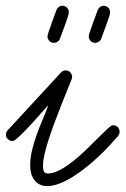

<svg xmlns="http://www.w3.org/2000/svg" viewBox="-67 -627 425 650"><path d="M-23.9 -149.4Q-32.2 -149.4 -39.6 -155.3Q-46.9 -161.1 -46.9 -170.4Q-46.9 -179.2 -41 -186L139.6 -381.8Q146.5 -388.7 156.2 -388.7Q165 -388.7 171.1 -381.8Q177.2 -375 177.2 -366.7Q177.2 -364.3 176.8 -362.5Q176.3 -360.8 175.3 -358.4Q169.9 -344.2 160.6 -321.5Q151.4 -298.8 140.6 -271.7Q129.9 -244.6 118.9 -215.3Q107.9 -186 98.9 -158.4Q89.8 -130.9 84.2 -107.2Q78.6 -83.5 78.6 -67.9Q78.6 -63.5 78.9 -58.3Q79.1 -53.2 80.6 -49.1Q82 -44.9 85.4 -42.2Q88.9 -39.6 94.7 -39.6Q114.3 -39.6 136.5 -51.8Q158.7 -64 181.4 -82Q204.1 -100.1 225.8 -121.3Q247.6 -142.6 265.6 -160.6Q283.7 -178.7 296.9 -190.9Q310.1 -203.1 315.4 -203.1Q325.2 -203.1 331.5 -196.8Q337.9 -190.4 337.9 -180.7Q337.9 -172.9 332.5 -166.5Q320.8 -152.8 304.2 -134.8Q287.6 -116.7 267.6 -97.9Q247.6 -79.1 225.1 -61Q202.6 -43 179.9 -28.8Q157.2 -14.6 135 -5.9Q112.8 2.9 92.8 2.9Q77.6 2.9 66.9 -2.7Q56.2 -8.3 49.1 -17.8Q42 -27.3 38.6 -39.8Q35.2 -52.2 35.2 -65.9Q35.2 -92.3 41.5 -118.7Q47.9 -145 57.1 -170.7Q66.4 -196.3 77.1 -221.4Q87.9 -246.6 96.7 -271Q92.3 -266.6 82.8 -255.9Q73.2 -245.1 61.3 -231.4Q49.3 -217.8 35.9 -203.4Q22.5 -189 10.5 -177Q-1.5 -165 -10.7 -157.2Q-20 -149.4 -23.9 -149.4ZM283.7 -607.4Q293 -607.4 299.3 -601.1Q305.7 -594.7 305.7 -585.4Q305.7 -580.6 301.8 -568.4Q297.9 -556.2 292.7 -542.2Q287.6 -528.3 282.7 -515.4Q277.8 -502.4 275.9 -496.6Q273.4 -489.7 267.6 -485.8Q261.7 -481.9 254.9 -481.9Q246.1 -481.9 239.7 -488.5Q233.4 -495.1 233.4 -503.9Q233.4 -507.3 237.5 -519.8Q241.7 -532.2 246.8 -546.9Q252 -561.5 257.1 -574.7Q262.2 -587.9 263.7 -592.8Q266.1 -599.1 271.5 -603.3Q276.9 -607.4 283.7 -607.4ZM144 -607.4Q153.3 -607.4 159.7 -601.1Q166 -594.7 166 -585.4Q166 -580.6 162.1 -568.4Q158.2 -556.2 153.1 -542.2Q147.9 -528.3 143.1 -515.4Q138.2 -502.4 136.2 -496.6Q133.8 -489.7 127.9 -485.8Q122.1 -481.9 115.2 -481.9Q106.4 -481.9 100.1 -488.5Q93.8 -495.1 93.8 -503.9Q93.8 -507.3 97.9 -519.8Q102.1 -532.2 107.2 -546.9Q112.3 -561.5 117.4 -574.7Q122.6 -587.9 124 -592.8Q126.5 -599.1 131.8 -603.3Q137.2 -607.4 144 -607.4Z"/></svg>

Font: Helvetia Verbundene
Style: Regular
Weight: 400
Designer: Peter Wiegel, original typeface by Carl Albert Fahrenwaldt 1901
Foundry: Peter Wiegel
Version: Version 2.000